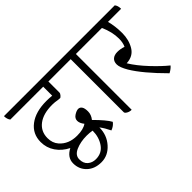

<svg xmlns="http://www.w3.org/2000/svg" viewBox="-145 -926 1387 1387"><g transform="rotate(-45 548.5 -233.0)"><path d="M379 -550V-437Q379 -428 369 -416.5Q359 -405 353.5 -405Q348 -405 339 -406Q306 -412 279 -412Q188 -412 136.5 -372.5Q85 -333 85 -265Q85 -215 114 -182Q163 -126 249 -126Q314 -126 347 -150Q325 -177 325 -202Q325 -227 349.5 -242.5Q374 -258 391 -258Q408 -258 418.5 -243Q429 -228 429 -194.5Q429 -161 405 -131Q480 -56 502 -15Q484 10 451 22Q430 -22 405 -55Q405 23 355.5 78.5Q306 134 238 134Q170 134 128.5 94.5Q87 55 87 -5Q87 -65 151 -98Q95 -126 62.5 -173.5Q30 -221 30 -280Q30 -363 94.5 -412Q159 -461 269 -461Q296 -461 326 -458V-550H-10Q-25 -569 -25 -600H497Q512 -582 512 -550ZM225 90Q287 90 320.5 41.5Q354 -7 354 -73Q327 -78 298 -78Q235 -78 187 -57Q139 -36 139 5.5Q139 47 164 68.5Q189 90 225 90Z M805 -550H660V20Q639 20 623 10.5Q607 1 607 -8V-550H477Q462 -569 462 -600H790Q805 -582 805 -550Z M1122 -550H988Q1004 -490 1004 -420.5Q1004 -351 972.5 -298.5Q941 -246 872 -243Q910 -181 972.5 -114.5Q1035 -48 1085 -8Q1071 10 1040 27Q903 -110 846 -205Q815 -258 815 -288Q815 -318 833 -333.5Q851 -349 882.5 -349Q914 -349 945 -338Q959 -367 959 -408Q959 -476 926 -550H770Q755 -569 755 -600H1107Q1122 -582 1122 -550Z"/></g></svg>

Font: Karma Light
Style: Regular
Weight: 300
Designer: Joana Correia
Foundry: Indian Type Foundry
Version: Version 1.202;PS 1.0;hotconv 1.0.78;makeotf.lib2.5.61930; tt